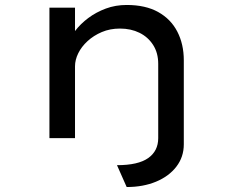

<svg xmlns="http://www.w3.org/2000/svg" viewBox="-20 -556 937 773"><path d="M490 197 451 109Q536 109 576.5 80.5Q617 52 617 0V-299Q617 -343 596.5 -375Q576 -407 541.5 -424Q507 -441 463 -441Q423 -441 390 -427Q357 -413 332.5 -390.5Q308 -368 295 -341.5Q282 -315 282 -289V0H179V-525H282V-431Q304 -460 335.5 -483.5Q367 -507 406 -521.5Q445 -536 490 -536Q566 -536 617 -507.5Q668 -479 694 -428.5Q720 -378 720 -313V25Q720 76 690 115Q660 154 608 175.5Q556 197 490 197Z"/></svg>

Font: Lexend Peta
Style: Regular
Weight: 400
Designer: Bonnie Shaver-Troup, Thomas Jockin
Foundry: Lexend
Version: Version 1.007